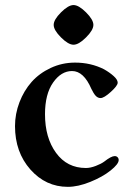

<svg xmlns="http://www.w3.org/2000/svg" viewBox="-20 -724 514 756"><path d="M220.2 -576.7Q191.4 -605.5 191.4 -626Q191.4 -646.5 220.2 -675.3Q249 -704.1 269.5 -704.1Q290 -704.1 318.8 -675.3Q347.7 -646.5 347.7 -626Q347.7 -605.5 318.8 -576.7Q290 -547.9 269.5 -547.9Q249 -547.9 220.2 -576.7ZM39.1 -227.5Q39.1 -275.4 56.6 -321.3Q74.2 -367.2 104.5 -401.4Q134.8 -435.5 179.7 -456.5Q224.6 -477.5 275.4 -477.5Q337.9 -477.5 389.6 -451.2Q412.1 -438.5 427.7 -424.3Q443.4 -410.2 443.4 -398.4Q443.4 -386.7 416.5 -362.3Q389.6 -337.9 376 -337.9Q365.2 -337.9 356.9 -346.7Q348.6 -355.5 339.8 -374Q309.6 -444.3 263.7 -444.3Q220.7 -444.3 189 -398.9Q157.2 -353.5 157.2 -274.4Q157.2 -181.6 200.7 -122.1Q244.1 -62.5 318.4 -62.5Q335.9 -62.5 357.4 -70.8Q378.9 -79.1 390.6 -87.9Q418 -109.4 431.6 -109.4Q438.5 -109.4 442.9 -105Q447.3 -100.6 447.3 -93.8Q447.3 -78.1 415.5 -52.7Q383.8 -27.3 335.4 -7.8Q287.1 11.7 247.1 11.7Q160.2 11.7 99.6 -56.6Q39.1 -125 39.1 -227.5Z"/></svg>

Font: Monomakh Unicode TT
Style: Medium
Weight: 500
Designer: Alexey Kryukov, Aleksandr Andreev
Version: Version 1.1